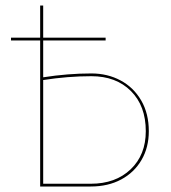

<svg xmlns="http://www.w3.org/2000/svg" viewBox="-20 -678 622 698"><path d="M521 -201Q521 -142 494.5 -96.5Q468 -51 420.5 -25.5Q373 0 310 0H126V-531H20V-541H126V-658H137V-541H364V-531H137V-397Q227 -411 312 -411Q371 -411 418.5 -385.5Q466 -360 493.5 -312.5Q521 -265 521 -201ZM510 -201Q510 -293 456 -347Q402 -401 312 -401Q227 -401 137 -387V-10H310Q400 -10 455 -62.5Q510 -115 510 -201Z"/></svg>

Font: Ysabeau SC Hairline
Style: Regular
Weight: 100
Designer: Christian Thalmann (Catharsis Fonts)
Version: Version 0.003